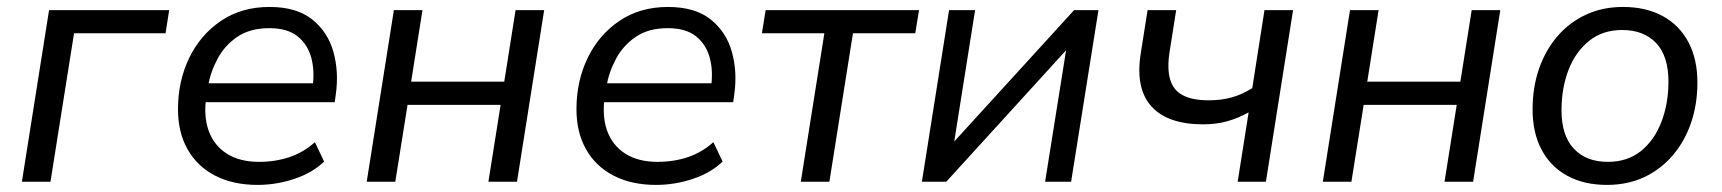

<svg xmlns="http://www.w3.org/2000/svg" viewBox="-20 -515 4879 544"><path d="M42 0 119 -486.3H459.3L449.1 -420.7H189.8L123 0Z M709.8 8.9Q640.6 8.9 589.8 -17.2Q539 -43.4 511.7 -91.6Q484.3 -139.7 484.3 -205.6Q484.3 -285 515.9 -350.5Q547.5 -416.1 605.8 -455.7Q664.2 -495.3 743.7 -495.3Q820 -495.3 864.3 -460.1Q908.7 -424.8 924.6 -368.2Q940.5 -311.5 931.4 -247.3L928.4 -225.5H546.7L554.5 -279H883.3L865.3 -265.6Q872.3 -313 862 -351.1Q851.7 -389.3 822.9 -412.2Q794.2 -435.2 742.7 -435.2Q688.6 -435.2 652.5 -410.7Q616.4 -386.2 596.3 -348.3Q576.1 -310.5 569 -269.2L565.1 -245.1Q556 -188.1 570.8 -145.7Q585.7 -103.3 622.4 -79.8Q659.1 -56.4 713.9 -56.4Q760 -56.4 799.8 -69.7Q839.6 -83 872.2 -112.2L898.4 -57.2Q865 -25.1 813.8 -8.1Q762.6 8.9 709.8 8.9Z M1019 0 1096 -486.3H1177L1144.9 -283.6H1408.7L1440.8 -486.3H1521.8L1444.8 0H1363.8L1398.4 -217.9H1134.7L1100 0Z M1838.8 8.9Q1769.6 8.9 1718.8 -17.2Q1668 -43.4 1640.7 -91.6Q1613.3 -139.7 1613.3 -205.6Q1613.3 -285 1644.9 -350.5Q1676.5 -416.1 1734.8 -455.7Q1793.2 -495.3 1872.7 -495.3Q1949 -495.3 1993.3 -460.1Q2037.7 -424.8 2053.6 -368.2Q2069.5 -311.5 2060.4 -247.3L2057.4 -225.5H1675.7L1683.5 -279H2012.3L1994.3 -265.6Q2001.3 -313 1991 -351.1Q1980.7 -389.3 1951.9 -412.2Q1923.2 -435.2 1871.7 -435.2Q1817.6 -435.2 1781.5 -410.7Q1745.4 -386.2 1725.3 -348.3Q1705.1 -310.5 1698 -269.2L1694.1 -245.1Q1685 -188.1 1699.8 -145.7Q1714.7 -103.3 1751.4 -79.8Q1788.1 -56.4 1842.9 -56.4Q1889 -56.4 1928.8 -69.7Q1968.6 -83 2001.2 -112.2L2027.4 -57.2Q1994 -25.1 1942.8 -8.1Q1891.6 8.9 1838.8 8.9Z M2248.9 0 2315.7 -420.7H2138.7L2149.3 -486.3H2583.9L2573.2 -420.7H2396.7L2329.9 0Z M2592 0 2669 -486.3H2742.8L2677.8 -77.1H2649.9L3023.3 -486.3H3092.3L3014.8 0H2941.1L3006.5 -409.7H3034.4L2661 0Z M3486.7 0 3517.8 -196.6Q3487.7 -179.9 3456.7 -171.3Q3425.7 -162.7 3389.3 -162.7Q3288.2 -162.7 3242.4 -213.5Q3196.5 -264.4 3212 -363.1L3231.5 -486.3H3312.5L3293.9 -368.8Q3286.4 -320.9 3295.3 -290.2Q3304.1 -259.5 3331.4 -245.1Q3358.6 -230.8 3404.4 -230.8Q3440.5 -230.8 3469.6 -238.9Q3498.7 -247 3528.1 -265.3L3562.7 -486.3H3643.7L3566.7 0Z M3728 0 3805 -486.3H3886L3853.9 -283.6H4117.7L4149.8 -486.3H4230.8L4153.8 0H4072.8L4107.4 -217.9H3843.7L3809 0Z M4533.2 8.9Q4468.1 8.9 4420.6 -17Q4373.1 -42.9 4347.7 -91.1Q4322.3 -139.2 4322.3 -205.2Q4322.3 -266.9 4340.4 -319.7Q4358.5 -372.4 4392.5 -412Q4426.6 -451.6 4473.5 -473.4Q4520.3 -495.3 4578.4 -495.3Q4644 -495.3 4691.3 -469.3Q4738.6 -443.4 4763.9 -395.5Q4789.3 -347.6 4789.3 -281.2Q4789.3 -219.4 4771.2 -166.7Q4753.1 -114 4719.1 -74.4Q4685 -34.8 4638.2 -12.9Q4591.3 8.9 4533.2 8.9ZM4535.7 -56.4Q4591.2 -56.4 4629.4 -87.1Q4667.5 -117.9 4687.4 -169.8Q4707.3 -221.7 4707.3 -284.1Q4707.3 -355.8 4672.5 -392.9Q4637.6 -430 4575.9 -430Q4520.9 -430 4482.5 -399.2Q4444.1 -368.4 4424.2 -317Q4404.3 -265.7 4404.3 -202.2Q4404.3 -131 4439.2 -93.7Q4474 -56.4 4535.7 -56.4Z"/></svg>

Font: Nunito Sans 12pt ExtraLight
Style: Italic
Weight: 200
Italic angle: -9°
Designer: Vernon Adams
Foundry: Vernon Adams
Version: Version 3.101;gftools[0.9.27]